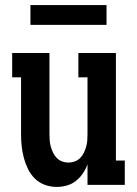

<svg xmlns="http://www.w3.org/2000/svg" viewBox="-20 -729 540 757"><path d="M204 8Q180 8 157.5 0Q135 -8 118 -24.5Q101 -41 90.5 -62.5Q80 -84 74 -106.5Q68 -129 65.5 -152.5Q63 -176 63 -200V-424H28V-520H175V-200Q175 -187 176 -174.5Q177 -162 180.5 -150Q184 -138 189.5 -126.5Q195 -115 204 -106Q213 -97 225 -92.5Q237 -88 250 -88Q263 -88 275 -92.5Q287 -97 296 -106Q305 -115 310.5 -126.5Q316 -138 319.5 -150Q323 -162 324 -174.5Q325 -187 325 -200V-424H289V-520H437V-96H472V0H325V-81Q318 -62 306.5 -45Q295 -28 279 -15.5Q263 -3 243.5 2.5Q224 8 204 8ZM100 -631V-709H400V-631Z"/></svg>

Font: Iosevka Gothic
Style: Bold
Weight: 700
Monospace: yes
Designer: Belleve Invis
Foundry: Belleve Invis
Version: Version 15.5.1; ttfautohint (v1.8.4)